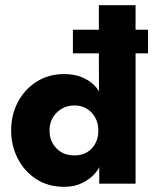

<svg xmlns="http://www.w3.org/2000/svg" viewBox="-20 -708 606 740"><path d="M227 12Q165 12 119.2 -18Q73.5 -48 48.2 -97.5Q23 -147 23 -205Q23 -265.5 49 -314.8Q75 -364 121 -393.2Q167 -422.5 227 -422.5Q267 -422.5 294.8 -410.8Q322.5 -399 339 -383.5Q355.5 -368 361.5 -355L361 -502.5H261V-593.5H361V-688H502.5V-593.5H550.5V-502.5H502.5V0H362.5V-62.5H361.5Q357.5 -51.5 341.2 -34.2Q325 -17 296.2 -2.5Q267.5 12 227 12ZM267 -109Q308.5 -109 333.8 -136Q359 -163 359 -205Q359 -246 333.2 -273.8Q307.5 -301.5 267 -301.5Q226.5 -301.5 198.8 -274.2Q171 -247 171 -205Q171 -163.5 197.5 -136.2Q224 -109 267 -109Z"/></svg>

Font: Lucymar Sans
Style: Bold
Weight: 700
Foundry: The League of Moveable Type (original font) / Main changes by Cristiano Sobral with portions from Mirco Monsees
Version: Version 2.001;August 30, 2020;FontCreator 13.0.0.2681 64-bit